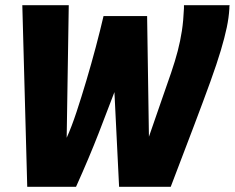

<svg xmlns="http://www.w3.org/2000/svg" viewBox="-20 -720 905 740"><path d="M638 0H439L421 -365Q397 -301 360 -206Q323 -111 273 0H85L66 -700H245L237 -189Q256 -231 275 -288.5Q294 -346 313 -410Q332 -474 349 -538Q366 -602 379 -658H547L554 -193Q582 -275 603 -334.5Q624 -394 639.5 -439.5Q655 -485 665 -523.5Q675 -562 681 -601Q687 -640 689 -688V-700H865Q864 -697 864 -693.5Q864 -690 864 -687Q862 -652 854 -614Q846 -576 831 -525.5Q816 -475 790.5 -404.5Q765 -334 727.5 -235Q690 -136 638 0Z"/></svg>

Font: Georama Semi Condensed Black
Style: Italic
Weight: 900
Width: 4
Italic angle: -9°
Designer: Jean-Baptiste Levee
Foundry: Production Type
Version: Version 1.000